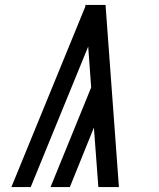

<svg xmlns="http://www.w3.org/2000/svg" viewBox="-20 -755 640 775"><path d="M377 0 359 -240 262 0H184L348 -402L336 -567L104 0H26L325 -730L324 -735H406L460 0Z"/></svg>

Font: Iosevka Extended Oblique
Style: Regular
Weight: 400
Width: 7
Italic angle: -9°
Monospace: yes
Designer: Belleve Invis
Foundry: Belleve Invis
Version: Version 32.0.1; ttfautohint (v1.8.4)